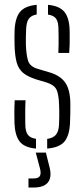

<svg xmlns="http://www.w3.org/2000/svg" viewBox="-20 -626 359 816"><path d="M41.5 -103.5Q41 -127.5 41 -149Q41 -170.5 42.5 -200H88.5Q87 -170 87.2 -144.2Q87.5 -118.5 87.5 -99.5Q87.5 -68.5 97.8 -54Q108 -39.5 133 -36V5.5Q83 1 63.2 -25Q43.5 -51 41.5 -103.5ZM180.5 5.5V-35.5Q206.5 -39.5 218.2 -54Q230 -68.5 231 -99.5Q231.5 -115.5 231.8 -129.5Q232 -143.5 231.8 -156.5Q231.5 -169.5 231 -182Q229.5 -225.5 220.2 -245Q211 -264.5 179.5 -275L132.5 -289Q97 -300.5 78 -316.5Q59 -332.5 51.2 -359.5Q43.5 -386.5 42 -430.5Q41.5 -452.5 41.5 -466.2Q41.5 -480 42 -496Q44 -549 64.8 -575Q85.5 -601 136 -605.5V-564.5Q112.5 -560.5 102.2 -546Q92 -531.5 91 -500Q90.5 -487.5 90 -469.5Q89.5 -451.5 90 -436Q91.5 -394.5 99 -368.8Q106.5 -343 141.5 -333L187 -319.5Q235.5 -306 257.2 -275Q279 -244 279 -182Q279 -159 278.8 -142.8Q278.5 -126.5 277.5 -102.5Q275 -50 254 -24.5Q233 1 180.5 5.5ZM228 -401Q229 -419.5 229 -438Q229 -456.5 229 -472.5Q229 -488.5 228.5 -501Q228.5 -531.5 218.8 -546Q209 -560.5 184 -564V-605.5Q233 -601 254 -575.2Q275 -549.5 276 -495Q276 -487.5 276.2 -471Q276.5 -454.5 276 -435.8Q275.5 -417 274 -401ZM101 171V132.5H122Q143 132.5 149.5 121.8Q156 111 149 86.5L132 22.5H175L191 86.5Q201 128 183.5 149.5Q166 171 122.5 171Z"/></svg>

Font: Big Shoulders Stencil Text ExtraLight
Style: Regular
Weight: 250
Version: Version 2.001